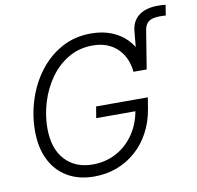

<svg xmlns="http://www.w3.org/2000/svg" viewBox="-89 -912 1041 1014"><g transform="rotate(-10 432.0 -405.0)"><path d="M659.2 -510.7 677.2 -705.6Q680.2 -745.6 699.5 -771Q718.8 -796.4 750 -808.3Q781.2 -820.3 819.3 -820.3Q832 -820.3 844.2 -819.8Q856.4 -819.3 863.8 -817.9L855 -762.2Q847.2 -762.7 837.6 -762.9Q828.1 -763.2 822.3 -763.2Q783.7 -763.2 764.2 -749.5Q744.6 -735.8 739.7 -705.6L706.1 -499ZM336.9 9.8Q253.9 9.8 193.6 -25.6Q133.3 -61 101.1 -126Q68.8 -190.9 68.8 -279.8Q68.8 -365.7 95 -447.3Q121.1 -528.8 170.7 -594.2Q220.2 -659.7 290.5 -698.5Q360.8 -737.3 448.7 -737.3Q509.3 -737.3 556.9 -718.5Q604.5 -699.7 637.5 -666.5Q670.4 -633.3 687.7 -590.3Q705.1 -547.4 706.1 -499H635.3Q632.3 -534.7 618.9 -566.2Q605.5 -597.7 581.8 -621.8Q558.1 -646 524.4 -659.7Q490.7 -673.3 446.3 -673.3Q374.5 -673.3 316.9 -639.6Q259.3 -606 219 -549.6Q178.7 -493.2 157.2 -423.8Q135.7 -354.5 135.7 -283.2Q135.7 -174.8 190.9 -114.5Q246.1 -54.2 339.8 -54.2Q408.2 -54.2 465.1 -84.5Q522 -114.7 560.1 -169.9Q598.1 -225.1 610.4 -298.8L630.4 -292H398.9L409.2 -353H686.5L676.3 -290.5Q664.6 -222.2 634.5 -166.7Q604.5 -111.3 559.3 -71.8Q514.2 -32.2 457.8 -11.2Q401.4 9.8 336.9 9.8Z"/></g></svg>

Font: Inter 17pt Light
Style: Italic
Weight: 300
Italic angle: -9.3988°
Version: Version 4.001;git-66647c0bb